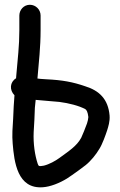

<svg xmlns="http://www.w3.org/2000/svg" viewBox="-20 -736 503 804"><path d="M129.4 -317.8C158.3 -314.7 218.6 -310.5 228.8 -309.2C268.6 -304 310.5 -293.3 337 -279.1C342.1 -276.2 347.5 -268 350 -245.9C349.8 -239.5 346.9 -225.9 344.4 -219.3C340 -206.2 323.4 -165.2 320 -158.9C301 -123.6 267.2 -102.9 228.2 -74.1C212.2 -62.4 186.5 -48 163.7 -42.4C141.3 -38.2 141.7 -40.5 137.6 -51.2C126.2 -85.8 118.8 -133.6 121 -182.7L124 -233.8C124.7 -251 125.3 -266.2 126 -284.5C126.7 -293.5 128.1 -305 129.4 -317.8ZM150 -610V-671C150 -695.8 129.8 -716 105 -716C79 -716 61 -694 61 -671V-610C61 -542.4 54 -489.9 48.1 -418.9L47.3 -408.2C20.9 -392.2 19 -359 40.6 -337.1C38.2 -302.4 36.4 -281.8 35 -238.1L32 -187.2C31.3 -169 31.7 -152.1 33.1 -134.9C39.5 -58.3 52.4 57.1 160.8 48C168.2 47.4 175.5 46.2 183.7 44.3C219.7 35.8 256.1 16.4 281.8 -2.9C303.7 -18.7 316.2 -26.9 338.5 -44.4C360.1 -61.6 382.6 -89.3 396.3 -112.9C408.3 -131.4 422.4 -171.2 428.8 -190.5C433.3 -205.2 440.7 -227.5 438.9 -251.9C433.1 -322 394.4 -357 336.7 -374.8C285.2 -392.6 241.6 -400.8 174.2 -404C153.1 -405.1 144.1 -406.1 136.8 -407.2C142.5 -474.4 150 -538.3 150 -610Z"/></svg>

Font: Just Breathe
Style: Bd
Weight: 400
Foundry: Cannot Into Space Fonts
Version: Version 0.72